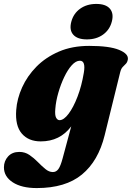

<svg xmlns="http://www.w3.org/2000/svg" viewBox="-69 -707 671 977"><path d="M463.5 -18.5Q431.5 112 348 181Q264.5 250 118 250Q41 250 -4 220.8Q-49 191.5 -49 144.5Q-49 112.5 -28 89.2Q-7 66 29.5 66Q58 66 80.8 81.5Q103.5 97 123.2 117.2Q143 137.5 161.8 153Q180.5 168.5 200 168.5Q217 168.5 228 153.5Q239 138.5 249.5 99.5L293.5 -64Q236 12.5 138.5 12.5Q76 12.5 41.8 -27.5Q7.5 -67.5 13.5 -147Q17.5 -204.5 43.5 -262.2Q69.5 -320 116.5 -367.8Q163.5 -415.5 230.8 -444.5Q298 -473.5 385 -473.5Q488 -473.5 537 -453.2Q586 -433 581.5 -404.5Q579 -390 571.5 -382.5Q564 -375 555.5 -366.2Q547 -357.5 542.5 -339ZM212.5 -153.5Q209.5 -121 216.5 -108.2Q223.5 -95.5 234 -95.5Q255.5 -95.5 280 -128Q304.5 -160.5 325.5 -215.2Q346.5 -270 357.5 -336.5Q368 -398 337.5 -398Q317 -398 296.2 -375Q275.5 -352 257.8 -314.8Q240 -277.5 227.8 -235Q215.5 -192.5 212.5 -153.5ZM373 -506.5Q325 -506.5 303.8 -530.5Q282.5 -554.5 294 -597Q305 -638.5 339 -662.8Q373 -687 421 -687Q469.5 -687 490.2 -662.8Q511 -638.5 500 -597Q489 -555 455.2 -530.8Q421.5 -506.5 373 -506.5Z"/></svg>

Font: Fraunces 72pt Soft Black
Style: Italic
Weight: 900
Italic angle: -16°
Version: Version 1.000;[b76b70a41]